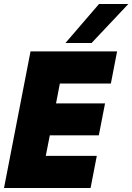

<svg xmlns="http://www.w3.org/2000/svg" viewBox="-31 -936 659 956"><path d="M121 -680H552L521 -520H267L248 -421H492L461 -262H217L197 -160H451L420 0H-11ZM462 -916H608L425 -722H295Z"/></svg>

Font: Teachers ExtraBold
Style: Italic
Weight: 800
Designer: Alfredo Marco Pradil & Chank Diesel
Version: Version 0.009